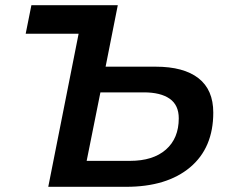

<svg xmlns="http://www.w3.org/2000/svg" viewBox="-20 -720 879 740"><path d="M580 -463Q688 -463 745 -418.5Q802 -374 802 -286Q802 -150 712.5 -75Q623 0 466 0H166L283 -590H79L101 -700H434L387 -463ZM481 -100Q570 -100 619.5 -143.5Q669 -187 669 -264Q669 -315 634 -339.5Q599 -364 534 -364H367L314 -100Z"/></svg>

Font: Montserrat SemiBold
Style: Italic
Weight: 600
Italic angle: -11.3°
Designer: Julieta Ulanovsky
Foundry: Julieta Ulanovsky
Version: Version 9.000; ttfautohint (v1.8.4.7-5d5b)